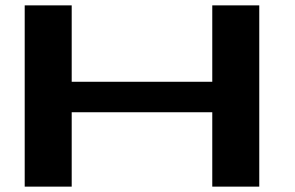

<svg xmlns="http://www.w3.org/2000/svg" viewBox="-20 -695 1098 715"><path d="M72 0H247V-277H770.5V0H945.5V-675H770.5V-390.5H247V-675H72Z"/></svg>

Font: Anybody ExtraExpanded SemiBold
Style: Regular
Weight: 600
Width: 8
Version: Version 1.113;gftools[0.9.25]